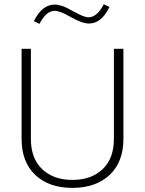

<svg xmlns="http://www.w3.org/2000/svg" viewBox="-20 -891 691 916"><path d="M141.6 -790Q180.7 -869.1 240.7 -869.1Q257.3 -869.1 277.6 -862.3Q297.9 -855.5 329.6 -836.9Q357.9 -821.8 374 -815.2Q390.1 -808.6 402.3 -808.6Q442.9 -808.6 475.1 -870.6L502.4 -857.9Q464.4 -778.8 404.3 -778.8Q371.6 -778.8 314.9 -811Q266.1 -839.4 240.7 -839.4Q200.7 -839.4 168.5 -777.3ZM523.4 -658.2H568.8V-228.5Q568.8 -117.7 502.7 -56.2Q436.5 5.4 325.2 5.4Q213.9 5.4 148.4 -56.2Q83 -117.7 83 -228.5V-658.2H127.4V-228Q127.4 -134.8 181.4 -83.7Q235.4 -32.7 325.2 -32.7Q415.5 -32.7 469.5 -83.7Q523.4 -134.8 523.4 -228Z"/></svg>

Font: Estedad-FD ExtraLight
Style: Regular
Weight: 200
Designer: Amin Abedi
Version: Version 7.3